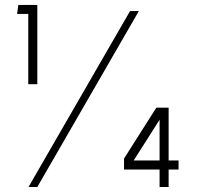

<svg xmlns="http://www.w3.org/2000/svg" viewBox="-20 -744 802 764"><path d="M92.5 -409V-688.5H48L53 -724.5H128.5V-409ZM93.5 0 497.5 -700H532.5L128.5 0ZM615 0V-69.5H473.5V-113L602 -315.5H651V-105.5H690.5V-69.5H651V0ZM512 -105.5H615V-267.5Z"/></svg>

Font: Urbanist Thin
Style: Regular
Weight: 100
Designer: Corey Hu
Foundry: Corey Hu
Version: Version 1.330; ttfautohint (v1.8.4.7-5d5b)